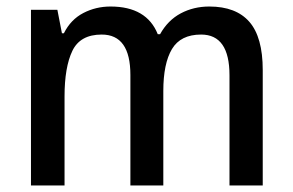

<svg xmlns="http://www.w3.org/2000/svg" viewBox="-20 -569 898 589"><path d="M622 -549Q704 -549 745 -502Q786 -455 786 -354V0H684V-338Q684 -463 597 -463Q534 -463 507.5 -418.5Q481 -374 481 -290V0H380V-339Q380 -463 292 -463Q226 -463 202 -413Q178 -363 178 -273V0H75V-539H156L170 -467H176Q197 -509 235.5 -529Q274 -549 319 -549Q430 -549 464 -464H471Q495 -507 534.5 -528Q574 -549 622 -549Z"/></svg>

Font: Noto Sans Ethiopic SemiCondensed Medium
Style: Regular
Weight: 500
Width: 4
Designer: Monotype Design Team
Foundry: Monotype Imaging Inc.
Version: Version 2.102; ttfautohint (v1.8.4.7-5d5b)